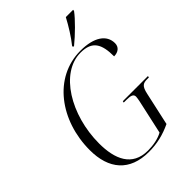

<svg xmlns="http://www.w3.org/2000/svg" viewBox="-268 -1046 1172 1172"><g transform="rotate(-45 318.0 -460.5)"><path d="M431 -780 430 -771H439C490 -812 561 -882 590 -922L591 -931H528C501 -880 465 -822 431 -780ZM305 10C377 10 437 -5 501 -35L548 -248C560 -305 577 -312 613 -312H626L628 -322H411L409 -312H432C470 -312 488 -306 488 -284C488 -275 485 -263 483 -250L434 -28C400 -9 353 0 307 0C170 0 126 -107 126 -242C126 -487 263 -714 438 -714C539 -714 567 -659 567 -553C602 -553 628 -572 628 -606C628 -677 564 -723 446 -723C215 -723 57 -508 57 -253C57 -90 139 10 305 10Z"/></g></svg>

Font: Noto Serif Display SemiCondensed Light
Style: Italic
Weight: 300
Width: 4
Italic angle: -12°
Designer: Monotype Design Team
Foundry: Monotype Imaging Inc.
Version: Version 2.009